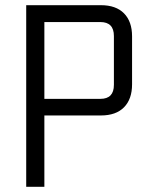

<svg xmlns="http://www.w3.org/2000/svg" viewBox="-20 -720 570 740"><path d="M81 -700H369Q427 -700 458 -668.5Q489 -637 489 -580V-395Q489 -338 458 -306.5Q427 -275 369 -275H151V0H81ZM151 -635V-339H367Q419 -339 419 -393V-581Q419 -635 367 -635Z"/></svg>

Font: Strong
Style: Regular
Weight: 400
Designer: Roman Shchyukin (Gaslight Type Foundry)
Foundry: Cyreal (www.cyreal.org)
Version: Version 1.001